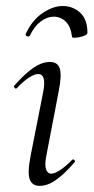

<svg xmlns="http://www.w3.org/2000/svg" viewBox="-20 -597 305 626"><path d="M109.2 9Q85 9 77 -12Q69 -33 79.8 -89L120.8 -297Q132.4 -355.6 104.2 -355.6Q92.6 -355.6 74.5 -344Q56.4 -332.4 35.2 -310Q32 -306 27.6 -310.5Q23.2 -315 27 -318.2Q61.4 -357.2 89.2 -376.1Q117 -395 142.6 -395Q168.2 -395 175 -373.3Q181.8 -351.6 171.4 -299.4L131 -89Q125.2 -58.6 130.2 -44.7Q135.2 -30.8 147.2 -30.8Q158.2 -30.8 176 -42.4Q193.8 -54 214.6 -75.4Q218.6 -79.4 222.6 -75Q226.6 -70.6 222.6 -67.4Q190 -29.6 162.6 -10.3Q135.2 9 109.2 9ZM214.8 -477Q211 -510.2 194.5 -526.4Q178 -542.6 154.8 -542.6Q133.8 -542.6 112.9 -527.1Q92 -511.6 77.4 -481Q74.2 -476 68.4 -478.6Q62.6 -481.2 63.6 -485.6Q84.2 -531 118.5 -554.2Q152.8 -577.4 184.4 -577.4Q217.4 -577.4 241.2 -555.8Q265 -534.2 265 -490Q265 -485 257.3 -481.5Q249.6 -478 239.9 -476Q230.2 -474 222.5 -474Q214.8 -474 214.8 -477Z"/></svg>

Font: Cormorant Garamond Light
Style: Italic
Weight: 300
Italic angle: -10°
Designer: Christian Thalmann (Catharsis Fonts)
Foundry: Catharsis Fonts
Version: Version 4.001